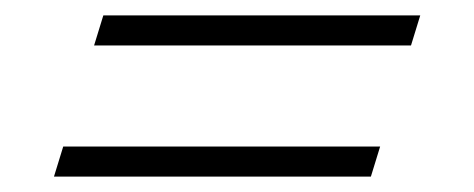

<svg xmlns="http://www.w3.org/2000/svg" viewBox="-20 -381 615 249"><path d="M114 -361H525L513 -322H102ZM62 -191H473L461 -152H50Z"/></svg>

Font: Newsreader Display SemiBold
Style: Italic
Weight: 600
Italic angle: -17°
Designer: Hugues Gentile
Foundry: Production Type
Version: Version 1.001